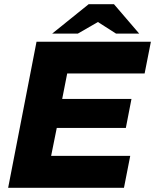

<svg xmlns="http://www.w3.org/2000/svg" viewBox="-20 -900 743 920"><path d="M19 0 155 -700H703L673 -548H302L278 -426H610L583 -287H252L225 -153H604L574 0ZM230 -739 405 -880H526L476 -810L353 -739ZM536 -739 425 -810 405 -880H526L647 -739Z"/></svg>

Font: REM
Style: Bold Italic
Weight: 700
Italic angle: -11°
Designer: Octavio Pardo
Foundry: Ashler Design
Version: Version 1.005;gftools[0.9.28]